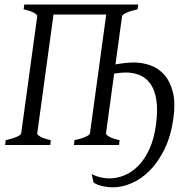

<svg xmlns="http://www.w3.org/2000/svg" viewBox="-20 -635 818 841"><path d="M739.7 -117.7Q729 -40 701.2 17.1Q673.3 74.2 636.5 111.6Q599.6 148.9 557.1 167.2Q514.6 185.5 474.6 185.5Q451.7 185.5 428.2 180.2Q404.8 174.8 390.1 164.6L381.3 127.4Q389.6 131.8 399.7 135.5Q409.7 139.2 419.9 141.6Q430.2 144 440.2 145.3Q450.2 146.5 458 146.5Q492.2 146.5 525.4 132.8Q558.6 119.1 586.4 90.6Q614.3 62 634.5 17.8Q654.8 -26.4 663.1 -87.9Q671.9 -152.3 665 -196.3Q658.2 -240.2 639.4 -267.1Q620.6 -293.9 592.5 -305.7Q564.5 -317.4 530.8 -317.4Q521 -317.4 507.8 -316.2Q494.6 -314.9 480 -312.5L444.3 -50.8Q443.4 -44.9 458.3 -36.4Q473.1 -27.8 503.9 -21L501.5 0H303.7L306.2 -21Q336.9 -27.8 355 -35.9Q373 -43.9 374 -50.8L445.3 -571.3H214.4L143.1 -50.8Q142.1 -44.9 157 -36.4Q171.9 -27.8 202.6 -21L200.2 0H2.4L4.9 -21Q35.6 -27.8 53.7 -35.9Q71.8 -43.9 72.8 -50.8L143.1 -564Q144 -569.8 129.2 -578.6Q114.3 -587.4 83.5 -594.2L86.4 -615.2H585.4L582.5 -594.2Q551.8 -587.4 533.7 -579.1Q515.6 -570.8 514.6 -564L485.8 -353Q508.3 -356.9 529.1 -359.1Q549.8 -361.3 565.9 -361.3Q604 -361.3 639.4 -348.6Q674.8 -335.9 700.2 -306.9Q725.6 -277.8 737.3 -231.4Q749 -185.1 739.7 -117.7Z"/></svg>

Font: Gentium Plus
Style: Italic
Weight: 400
Italic angle: -8°
Designer: J. Victor Gaultney, Annie Olsen, Iska Routamaa
Foundry: SIL International
Version: Version 1.510